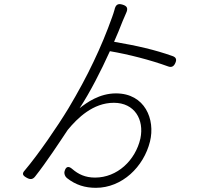

<svg xmlns="http://www.w3.org/2000/svg" viewBox="-20 -843 1020 919"><path d="M428 -548C394 -476 355 -404 308 -325C254 -236 164 -105 99 -28C83 -11 89 -2 110 9C125 17 137 16 148 2C202 -66 266 -164 304 -221C351 -278 425 -351 525 -351C624 -351 671 -271 652 -180C628 -75 541 7 435 7C388 7 355 -9 326 -34C308 -50 295 -46 289 -23C286 -11 291 1 300 9C343 43 388 56 439 56C564 56 668 -44 698 -166C724 -271 674 -396 535 -396C456 -396 395 -352 361 -325C412 -403 463 -503 506 -598C594 -583 700 -556 785 -525C801 -519 812 -525 819 -541C827 -558 823 -569 805 -575C720 -605 637 -624 526 -643L547 -692L567 -742C572 -754 577 -766 583 -779C594 -802 590 -814 566 -821C543 -828 533 -819 528 -796C525 -785 521 -773 517 -762C491 -689 462 -619 428 -548Z"/></svg>

Font: GenSenRounded2 TW L
Style: Regular
Weight: 300
Version: Version 2.100;PS 2.1;hotconv 16.6.51;makeotf.lib2.5.65220 DE